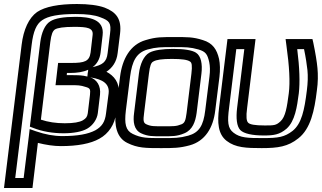

<svg xmlns="http://www.w3.org/2000/svg" viewBox="-32 -704 1606 958"><path d="M499 -346C528 -365 550 -395 555 -439L567 -536C576 -610 547 -644 490 -666C457 -678 410 -684 352 -684C262 -684 193 -671 153 -644C112 -615 85 -556 76 -481L-9 209L-12 234H13H105H130L133 209L157 9C197 19 236 25 272 25C354 25 420 13 464 -12C510 -37 541 -84 547 -138L560 -238C566 -291 537 -326 499 -346ZM430 -528 420 -442C414 -398 390 -390 324 -390H283H258L255 -365L248 -304L245 -279H270H315C358 -279 368 -279 396 -270C417 -264 420 -259 417 -231L406 -139C403 -121 398 -114 382 -104C364 -94 336 -89 291 -89C247 -89 208 -95 172 -107L219 -494C224 -534 231 -549 242 -557C255 -565 285 -570 338 -570C404 -570 435 -565 430 -528ZM404 -322C377 -329 359 -329 321 -329H301L302 -340H318C351 -340 382 -344 408 -356L407 -344L406 -342L404 -322ZM480 -528C490 -608 414 -620 345 -620C287 -620 242 -613 218 -597C192 -581 175 -541 169 -494L119 -89L117 -72L133 -66C178 -48 231 -39 285 -39C335 -39 377 -47 403 -62C431 -78 452 -108 456 -139L467 -231C472 -276 451 -308 416 -319C415 -319 414 -319 414 -319L424 -317C478 -308 516 -287 510 -238L497 -138C492 -96 477 -73 444 -54C408 -35 356 -25 279 -25C236 -25 194 -33 147 -49L116 -60L112 -25L86 184H44L126 -481C134 -548 150 -584 178 -603C208 -624 261 -634 346 -634C401 -634 440 -629 468 -618C514 -601 524 -590 517 -536L505 -439C500 -393 478 -380 430 -369C451 -384 466 -408 470 -442L480 -528Z M1063 -321C1067 -355 1066 -386 1061 -410C1050 -457 1030 -489 980 -504C930 -520 902 -519 839 -519C776 -519 748 -520 695 -504C618 -482 578 -410 567 -321L546 -153C537 -78 550 -17 603 9C655 35 695 35 771 35C832 35 864 35 915 21C991 0 1032 -66 1042 -153L1063 -321ZM1013 -321 992 -153C983 -77 961 -42 907 -27C863 -15 839 -15 777 -15C701 -15 673 -15 630 -36C595 -53 588 -86 596 -153L617 -321C627 -400 649 -441 704 -457C749 -469 770 -469 833 -469C896 -469 917 -469 959 -457C995 -446 1003 -433 1012 -394C1016 -374 1017 -351 1013 -321ZM899 -140C894 -103 890 -91 874 -84C847 -73 833 -74 785 -74C737 -74 722 -73 698 -84C683 -91 682 -103 687 -140L711 -336C716 -377 722 -392 733 -397C748 -406 776 -410 826 -410C875 -410 903 -406 916 -397C925 -392 928 -377 923 -336L899 -140ZM949 -140 973 -336C979 -385 971 -425 946 -441C926 -454 885 -460 832 -460C779 -460 737 -454 713 -441C685 -425 667 -385 661 -336L637 -140C631 -97 636 -56 672 -39C706 -23 732 -24 778 -24C825 -24 851 -23 888 -39C929 -56 943 -97 949 -140Z M1274 35C1354 35 1405 28 1457 -14C1518 -62 1537 -152 1549 -252C1555 -293 1555 -332 1552 -364C1549 -397 1542 -439 1531 -492L1527 -509H1509H1425H1393L1397 -478C1412 -372 1416 -294 1409 -239C1400 -171 1393 -121 1367 -98C1346 -79 1337 -78 1290 -78C1239 -78 1214 -83 1206 -92C1198 -100 1195 -121 1201 -165L1240 -484L1243 -509H1218H1128H1103L1100 -484L1061 -166C1052 -93 1055 -35 1099 -1C1143 33 1197 35 1274 35ZM1280 -15C1204 -15 1166 -16 1133 -42C1104 -64 1102 -97 1111 -166L1147 -459H1187L1151 -165C1145 -115 1149 -74 1167 -55C1185 -37 1227 -28 1284 -28C1334 -28 1363 -32 1398 -62C1440 -100 1450 -170 1459 -239C1465 -292 1463 -366 1451 -459H1485C1494 -416 1499 -381 1502 -354C1505 -324 1504 -291 1499 -252C1487 -155 1473 -87 1428 -51C1388 -20 1357 -15 1280 -15Z"/></svg>

Font: Gamestation Display Outline
Style: Italic
Weight: 400
Designer: Jonas Hecksher
Foundry: Jonas Hecksher, Playtypeª, e-types AS
Version: Version 1.003